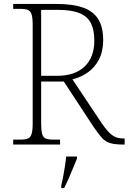

<svg xmlns="http://www.w3.org/2000/svg" viewBox="-20 -734 653 975"><path d="M47 0V-25H84Q108 -25 121.5 -30.5Q135 -36 140.5 -54Q146 -72 146 -108V-606Q146 -643 140.5 -660.5Q135 -678 121.5 -683.5Q108 -689 84 -689H47V-714H264Q349 -714 401.5 -695.5Q454 -677 479 -636.5Q504 -596 504 -530Q504 -474 483 -433Q462 -392 427 -367Q392 -342 348 -331L496 -109Q526 -65 549 -48Q572 -31 604 -31H613V0H607Q563 0 538.5 -7.5Q514 -15 496.5 -35Q479 -55 455 -90L304 -320H189V-108Q189 -72 194 -54Q199 -36 212.5 -30.5Q226 -25 251 -25H285V0ZM269 -349Q360 -349 409.5 -396Q459 -443 459 -529Q459 -580 442.5 -614.5Q426 -649 385.5 -666.5Q345 -684 272 -684H189V-349ZM291 208Q297 184 301.5 158.5Q306 133 310 108Q314 83 316 61H371V71Q362 92 351 119.5Q340 147 328 174Q316 201 306 221H291Z"/></svg>

Font: Noto Serif Bengali ExtraLight
Style: Regular
Weight: 250
Version: Version 2.003